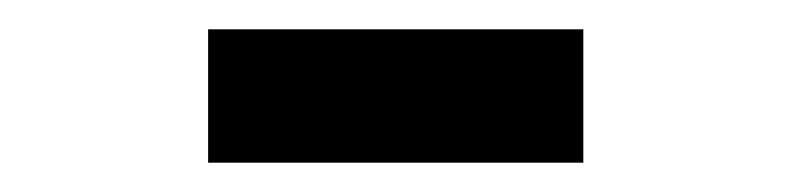

<svg xmlns="http://www.w3.org/2000/svg" viewBox="-20 -759 540 131"><path d="M122 -739H378V-648H122Z"/></svg>

Font: Coupeur_Texte
Style: Regular
Weight: 400
Designer: Léa Rolland
Version: Version 1.000;PS 001.000;hotconv 1.0.88;makeotf.lib2.5.64775